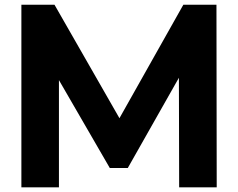

<svg xmlns="http://www.w3.org/2000/svg" viewBox="-20 -798 1014 818"><path d="M742.2 -466.7 524.4 -82.2H447.8L231.1 -456.7V0H71.1V-777.8H212.2L488.9 -294.4L761.1 -777.8H902.2L903.3 0H743.3Z"/></svg>

Font: Paperlogy 8 ExtraBold
Style: Regular
Weight: 800
Designer: redesigned by Lee Juim, glyphs from Gmarket Sans & Montserrat
Foundry: PT&
Version: Version 1.001